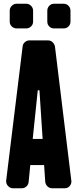

<svg xmlns="http://www.w3.org/2000/svg" viewBox="-20 -1007 426 1027"><path d="M191 -524H182L155 -264H208ZM362 -37Q362 -22 352 -11Q342 0 326 0H259Q245 0 234.5 -9.5Q224 -19 222 -34L216 -124H142L133 -32Q131 -18 120.5 -9Q110 0 97 0H49Q35 0 24 -11Q13 -22 13 -37V-41L101 -758Q102 -772 113 -781.5Q124 -791 138 -791H236Q251 -791 261 -781.5Q271 -772 274 -758ZM357 -891Q357 -876 346.5 -865.5Q336 -855 320 -855H269Q254 -855 243.5 -865.5Q233 -876 233 -891V-950Q233 -965 243.5 -976Q254 -987 269 -987H320Q336 -987 346.5 -976Q357 -965 357 -950ZM157 -891Q157 -876 146 -865.5Q135 -855 120 -855H69Q54 -855 43 -865.5Q32 -876 32 -891V-950Q32 -965 43 -976Q54 -987 69 -987H120Q135 -987 146 -976Q157 -965 157 -950Z"/></svg>

Font: H.H. Samuel
Style: Regular
Weight: 900
Width: 1
Designer: deFharo
Foundry: deFharo
Version: Version 1.009